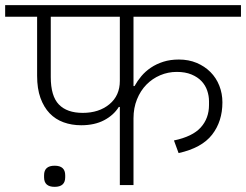

<svg xmlns="http://www.w3.org/2000/svg" viewBox="-40 -718 955 745"><path d="M425 -303H421Q401 -271 364 -251.5Q327 -232 275 -232Q238 -232 206.5 -243.5Q175 -255 152.5 -278.5Q130 -302 117 -338Q104 -374 104 -424V-653H-20V-698H895V-653H478V-384H482Q493 -404 508.5 -422.5Q524 -441 545.5 -455.5Q567 -470 594 -478.5Q621 -487 654 -487Q692 -487 723 -474Q754 -461 776.5 -438.5Q799 -416 811 -385.5Q823 -355 823 -321Q823 -247 783 -195.5Q743 -144 653 -124L635 -173Q707 -188 739 -223.5Q771 -259 771 -311V-325Q771 -346 764 -366.5Q757 -387 742 -403Q727 -419 703 -429Q679 -439 646 -439Q612 -439 581.5 -426Q551 -413 528 -389.5Q505 -366 491.5 -332.5Q478 -299 478 -259V0H425ZM157 -419Q157 -345 188.5 -312.5Q220 -280 281 -280Q344 -280 384.5 -313.5Q425 -347 425 -404V-653H157ZM172 7Q131 7 131 -30V-38Q131 -75 172 -75Q213 -75 213 -38V-30Q213 7 172 7Z"/></svg>

Font: IBM Plex Sans Devanagari Light
Style: Regular
Weight: 300
Designer: Mike Abbink, Paul van der Laan, Pieter van Rosmalen, Erin McLaughlin
Foundry: Bold Monday
Version: Version 1.1